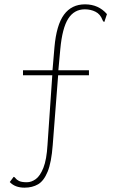

<svg xmlns="http://www.w3.org/2000/svg" viewBox="-20 -690 540 885"><path d="M93 175Q49 175 25 149L43 125Q48 126 52 132Q56 138 67.5 144Q79 150 104 150Q125 150 145 135.5Q165 121 180 83.5Q195 46 199 -23L221 -343H86V-366H222L231 -472Q240 -575 275 -622.5Q310 -670 372 -670Q434 -670 473 -625L461 -589Q456 -589 452 -599Q442 -625 420 -636Q398 -647 371 -647Q322 -647 294.5 -604Q267 -561 258 -464L249 -366H390V-343H248L223 -21Q217 59 199.5 101.5Q182 144 155.5 159.5Q129 175 93 175Z"/></svg>

Font: Inconsolata ExtraLight
Style: Regular
Weight: 200
Monospace: yes
Designer: Raph Levien, Cyreal, Brenton Simpson
Foundry: Raph Levien, Cyreal, Google
Version: Version 3.001; ttfautohint (v1.8.2.53-6de2)